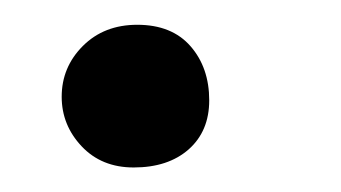

<svg xmlns="http://www.w3.org/2000/svg" viewBox="-20 -123 275 155"><path d="M87.9 12.2Q62 12.2 45.9 -4.9Q29.8 -22 29.8 -44.9Q29.8 -68.8 46.9 -85.9Q64 -103 90.8 -103Q118.7 -103 133.8 -85.7Q148.9 -68.4 148.9 -42Q148.9 -17.1 132.3 -2.4Q115.7 12.2 87.9 12.2Z"/></svg>

Font: Junicode SmCond
Style: Italic
Weight: 400
Width: 4
Italic angle: -11°
Designer: Peter S. Baker
Version: Version 2.206